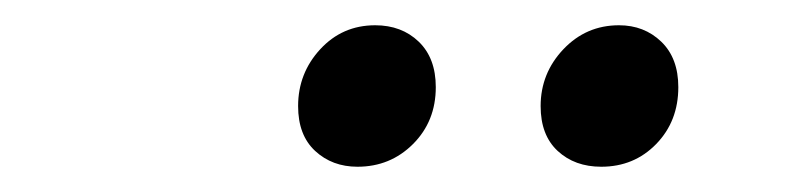

<svg xmlns="http://www.w3.org/2000/svg" viewBox="-20 -717 640 152"><path d="M263 -585Q243 -585 229.5 -597.5Q216 -610 216 -633Q216 -659 233.5 -678Q251 -697 277 -697Q298 -697 311.5 -684Q325 -671 325 -648Q325 -621 307 -603Q289 -585 263 -585ZM456 -585Q435 -585 421.5 -597.5Q408 -610 408 -633Q408 -659 426 -678Q444 -697 470 -697Q490 -697 503.5 -684Q517 -671 517 -648Q517 -621 499.5 -603Q482 -585 456 -585Z"/></svg>

Font: Source Code Pro Medium
Style: Italic
Weight: 500
Italic angle: -11°
Monospace: yes
Designer: Paul D. Hunt, Teo Tuominen
Foundry: Adobe Systems Incorporated
Version: Version 1.050;PS 1.000;hotconv 16.6.51;makeotf.lib2.5.65220